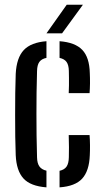

<svg xmlns="http://www.w3.org/2000/svg" viewBox="-20 -780 438 806"><path d="M46 -128.5Q44.5 -163 44 -206.8Q43.5 -250.5 43.5 -297.8Q43.5 -345 44 -389.5Q44.5 -434 46 -470Q49.5 -537.5 79.8 -569.8Q110 -602 175 -607V-537Q154.5 -533 145.2 -520Q136 -507 135.5 -482Q134 -435.5 133.5 -391Q133 -346.5 133 -302Q133 -257.5 133.5 -212.2Q134 -167 135.5 -119.5Q136 -94.5 145.5 -81.2Q155 -68 175 -63.5V6.5Q108 1.5 78.5 -30.8Q49 -63 46 -128.5ZM230 6.5V-63Q250.5 -67.5 259.5 -80.8Q268.5 -94 269 -120Q269.5 -140.5 269.5 -162Q269.5 -183.5 268.5 -213H356Q357.5 -196.5 357.8 -171.2Q358 -146 357 -128.5Q354.5 -62.5 325 -30.2Q295.5 2 230 6.5ZM268.5 -389Q269.5 -404 269.5 -420.8Q269.5 -437.5 269.5 -453.5Q269.5 -469.5 269 -482.5Q268.5 -507 259.5 -519.8Q250.5 -532.5 230 -537V-607Q295.5 -602 325.5 -570.5Q355.5 -539 357 -473Q358 -453.5 357.8 -430Q357.5 -406.5 356 -389ZM175 -640 260 -760H328L240.5 -640Z"/></svg>

Font: Big Shoulders Stencil Text Thin Medium
Style: Regular
Weight: 500
Version: Version 2.001